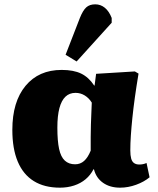

<svg xmlns="http://www.w3.org/2000/svg" viewBox="-20 -853 730 887"><path d="M257 14Q185 14 136 -16.5Q87 -47 62 -106.5Q37 -166 37 -253Q37 -383 98 -456.5Q159 -530 265 -530Q320 -530 355 -513Q390 -496 415 -458H417L424 -512L603 -523L620 -513Q610 -453 603 -402.5Q596 -352 591.5 -308Q587 -264 584.5 -227Q582 -190 582 -158Q582 -135 586 -120.5Q590 -106 599.5 -99.5Q609 -93 623 -93Q632 -93 640 -94.5Q648 -96 657 -100L671 -34Q646 -13 609 0.5Q572 14 535 14Q488 14 456 -8.5Q424 -31 414 -71H412Q398 -44 375.5 -25Q353 -6 322.5 4Q292 14 257 14ZM327 -94Q351 -94 368.5 -109.5Q386 -125 399 -157Q399 -191 399 -220.5Q399 -250 400 -277.5Q401 -305 402 -330.5Q403 -356 404 -379Q391 -400 371.5 -412Q352 -424 329 -424Q301 -424 282.5 -406.5Q264 -389 254.5 -353.5Q245 -318 245 -263Q245 -202 253 -165Q261 -128 279.5 -111Q298 -94 327 -94ZM334 -569 283 -600 349 -770Q363 -805 378.5 -819Q394 -833 420 -833Q445 -833 464.5 -817Q484 -801 496 -770V-748Z"/></svg>

Font: Literata 18pt ExtraBold
Style: Regular
Weight: 800
Designer: Latin by Veronika Burian and Jose Scaglione. Greek by Irene Vlachou. Cyrillic by Vera Evstafieva.
Foundry: TypeTogether
Version: Version 3.103;gftools[0.9.29]